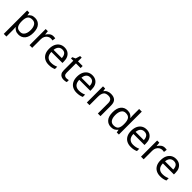

<svg xmlns="http://www.w3.org/2000/svg" viewBox="393 -2512 4505 4505"><g transform="rotate(45 2645.5 -260.0)"><path d="M340 -546Q439 -546 499.5 -477Q560 -408 560 -269Q560 -132 499.5 -61Q439 10 339 10Q277 10 236.5 -13.5Q196 -37 173 -68H167Q169 -51 171 -25Q173 1 173 20V240H85V-536H157L169 -463H173Q197 -498 236 -522Q275 -546 340 -546ZM324 -472Q242 -472 208.5 -426Q175 -380 173 -286V-269Q173 -170 205.5 -116.5Q238 -63 326 -63Q375 -63 406.5 -90Q438 -117 453.5 -163.5Q469 -210 469 -270Q469 -362 433.5 -417Q398 -472 324 -472Z M950 -546Q965 -546 982.5 -544.5Q1000 -543 1013 -540L1002 -459Q989 -462 973.5 -464Q958 -466 944 -466Q903 -466 867 -443.5Q831 -421 809.5 -380.5Q788 -340 788 -286V0H700V-536H772L782 -438H786Q812 -482 853 -514Q894 -546 950 -546Z M1320 -546Q1389 -546 1438.5 -516Q1488 -486 1514.5 -431.5Q1541 -377 1541 -304V-251H1174Q1176 -160 1220.5 -112.5Q1265 -65 1345 -65Q1396 -65 1435.5 -74.5Q1475 -84 1517 -102V-25Q1476 -7 1436 1.5Q1396 10 1341 10Q1265 10 1206.5 -21Q1148 -52 1115.5 -113.5Q1083 -175 1083 -264Q1083 -352 1112.5 -415Q1142 -478 1195.5 -512Q1249 -546 1320 -546ZM1319 -474Q1256 -474 1219.5 -433.5Q1183 -393 1176 -321H1449Q1448 -389 1417 -431.5Q1386 -474 1319 -474Z M1856 -62Q1876 -62 1897 -65.5Q1918 -69 1931 -73V-6Q1917 1 1891 5.5Q1865 10 1841 10Q1799 10 1763.5 -4.5Q1728 -19 1706 -55Q1684 -91 1684 -156V-468H1608V-510L1685 -545L1720 -659H1772V-536H1927V-468H1772V-158Q1772 -109 1795.5 -85.5Q1819 -62 1856 -62Z M2245 -546Q2314 -546 2363.5 -516Q2413 -486 2439.5 -431.5Q2466 -377 2466 -304V-251H2099Q2101 -160 2145.5 -112.5Q2190 -65 2270 -65Q2321 -65 2360.5 -74.5Q2400 -84 2442 -102V-25Q2401 -7 2361 1.5Q2321 10 2266 10Q2190 10 2131.5 -21Q2073 -52 2040.5 -113.5Q2008 -175 2008 -264Q2008 -352 2037.5 -415Q2067 -478 2120.5 -512Q2174 -546 2245 -546ZM2244 -474Q2181 -474 2144.5 -433.5Q2108 -393 2101 -321H2374Q2373 -389 2342 -431.5Q2311 -474 2244 -474Z M2860 -546Q2956 -546 3005 -499.5Q3054 -453 3054 -349V0H2967V-343Q2967 -472 2847 -472Q2758 -472 2724 -422Q2690 -372 2690 -278V0H2602V-536H2673L2686 -463H2691Q2717 -505 2763 -525.5Q2809 -546 2860 -546Z M3410 10Q3310 10 3250 -59.5Q3190 -129 3190 -267Q3190 -405 3250.5 -475.5Q3311 -546 3411 -546Q3473 -546 3512.5 -523Q3552 -500 3577 -467H3583Q3582 -480 3579.5 -505.5Q3577 -531 3577 -546V-760H3665V0H3594L3581 -72H3577Q3553 -38 3513 -14Q3473 10 3410 10ZM3424 -63Q3509 -63 3543.5 -109.5Q3578 -156 3578 -250V-266Q3578 -366 3545 -419.5Q3512 -473 3423 -473Q3352 -473 3316.5 -416.5Q3281 -360 3281 -265Q3281 -169 3316.5 -116Q3352 -63 3424 -63Z M4042 -546Q4111 -546 4160.5 -516Q4210 -486 4236.5 -431.5Q4263 -377 4263 -304V-251H3896Q3898 -160 3942.5 -112.5Q3987 -65 4067 -65Q4118 -65 4157.5 -74.5Q4197 -84 4239 -102V-25Q4198 -7 4158 1.5Q4118 10 4063 10Q3987 10 3928.5 -21Q3870 -52 3837.5 -113.5Q3805 -175 3805 -264Q3805 -352 3834.5 -415Q3864 -478 3917.5 -512Q3971 -546 4042 -546ZM4041 -474Q3978 -474 3941.5 -433.5Q3905 -393 3898 -321H4171Q4170 -389 4139 -431.5Q4108 -474 4041 -474Z M4649 -546Q4664 -546 4681.5 -544.5Q4699 -543 4712 -540L4701 -459Q4688 -462 4672.5 -464Q4657 -466 4643 -466Q4602 -466 4566 -443.5Q4530 -421 4508.5 -380.5Q4487 -340 4487 -286V0H4399V-536H4471L4481 -438H4485Q4511 -482 4552 -514Q4593 -546 4649 -546Z M5019 -546Q5088 -546 5137.5 -516Q5187 -486 5213.5 -431.5Q5240 -377 5240 -304V-251H4873Q4875 -160 4919.5 -112.5Q4964 -65 5044 -65Q5095 -65 5134.5 -74.5Q5174 -84 5216 -102V-25Q5175 -7 5135 1.5Q5095 10 5040 10Q4964 10 4905.5 -21Q4847 -52 4814.5 -113.5Q4782 -175 4782 -264Q4782 -352 4811.5 -415Q4841 -478 4894.5 -512Q4948 -546 5019 -546ZM5018 -474Q4955 -474 4918.5 -433.5Q4882 -393 4875 -321H5148Q5147 -389 5116 -431.5Q5085 -474 5018 -474Z"/></g></svg>

Font: Noto Sans Nabataean
Style: Regular
Weight: 400
Designer: Monotype Design Team
Foundry: Monotype Imaging Inc.
Version: Version 2.001; ttfautohint (v1.8.4.7-5d5b)